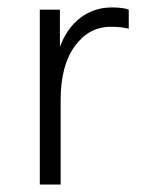

<svg xmlns="http://www.w3.org/2000/svg" viewBox="-20 -496 402 516"><path d="M87 0V-470H141V-370Q160 -421 196.5 -448.5Q233 -476 281 -476Q295 -476 307 -474.5Q319 -473 326 -470V-419Q314 -422 302 -423Q290 -424 277 -424Q219 -424 181 -372Q143 -320 143 -227V0Z"/></svg>

Font: Gantari Light
Style: Regular
Weight: 300
Designer: Anugrah Pasau
Foundry: Lafontype
Version: Version 1.000; ttfautohint (v1.8.3)